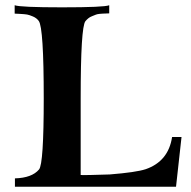

<svg xmlns="http://www.w3.org/2000/svg" viewBox="-20 -713 729 733"><path d="M673 -190 652 0H37V-32Q102 -34 129 -66Q147 -87 147 -337Q147 -607 128 -633Q120 -644 106 -650Q92 -656 83.5 -657.5Q75 -659 56 -660Q37 -661 36 -661V-693Q58 -685 217 -685Q378 -685 397 -693V-662Q396 -662 386 -661.5Q376 -661 372.5 -661Q369 -661 359.5 -660Q350 -659 344.5 -656.5Q339 -654 331 -651Q323 -648 317 -643Q311 -638 306 -632Q288 -609 288 -337V-336V-335V-334V-333V-332V-331V-330V-329V-328V-327V-326V-325V-324V-323V-322V-321V-320V-319V-318V-317V-316V-315V-314V-313V-312V-311V-310V-309V-308V-307V-306V-305V-304V-303V-302V-301V-300V-299V-298V-297V-296V-295V-294V-293V-292V-291V-290V-289V-288V-287V-286V-285V-284V-283V-282V-281V-280V-279V-277V-276V-275V-274V-273V-272V-271V-269V-268V-267V-266V-265V-263V-262V-261V-260V-259V-257V-256V-255V-254V-252V-251V-250V-249V-247V-246V-245V-243V-242V-241V-239V-238V-237V-235V-234V-233V-231V-230V-229V-227V-226V-224V-223V-222V-220V-219V-217V-216V-214V-213V-212V-210V-209V-207V-206V-204V-203V-201V-200V-198V-197V-195V-194V-192V-191V-189V-188V-186V-185V-183V-182V-180V-178V-177V-175V-174V-172V-171V-169V-167V-166V-164V-163V-161V-159V-158V-156V-154V-153V-151V-149V-148V-146V-144V-143V-141V-139V-138V-136V-134V-133V-131V-129V-128V-126V-124V-122V-121V-119V-117V-115V-114V-112V-110V-108V-106V-105V-103V-101V-99V-97V-96V-94V-92V-90V-88V-86V-85V-83V-81V-79V-77V-75V-73V-71V-70V-68V-66V-64V-62V-60V-58V-56V-54V-45Q288 -44 328.5 -45Q369 -46 399 -47Q499 -55 536 -67Q623 -97 637 -190Z"/></svg>

Font: GFS Artemisia
Style: Bold
Weight: 700
Designer: Designed by Takis Katsoulidis.
Foundry: Designed by Takis Katsoulidis.
Version: Version 1.0